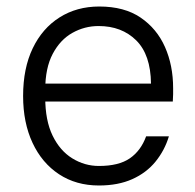

<svg xmlns="http://www.w3.org/2000/svg" viewBox="-20 -558 600 590"><path d="M284 12Q214 12 161.5 -22.5Q109 -57 80 -119Q51 -181 51 -263Q51 -348 80.5 -409.5Q110 -471 163 -504.5Q216 -538 285 -538Q362 -538 412 -504Q462 -470 487 -413.5Q512 -357 512 -287Q512 -278 512 -268.5Q512 -259 511 -246H102V-301H444Q443 -390 398.5 -434Q354 -478 283 -478Q240 -478 202.5 -457Q165 -436 142 -392.5Q119 -349 119 -282V-258Q119 -188 141.5 -141.5Q164 -95 202 -71.5Q240 -48 284 -48Q345 -48 379 -71.5Q413 -95 429 -139H499Q486 -96 458 -61.5Q430 -27 386.5 -7.5Q343 12 284 12Z"/></svg>

Font: DM Sans 9pt Light
Style: Regular
Weight: 300
Version: Version 4.004;gftools[0.9.30]